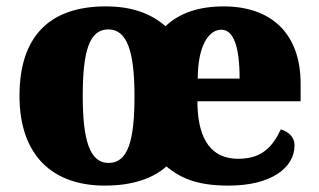

<svg xmlns="http://www.w3.org/2000/svg" viewBox="-20 -571 998 601"><path d="M308 10C392 10 457 -11 501 -50C549 -10 603 10 696 10C829 10 902 -46 902 -116C902 -142 884 -158 859 -166C834 -113 801 -74 726 -74C624 -74 598 -162 598 -254H921V-309C921 -468 827 -551 680 -551C602 -551 541 -530 498 -489C451 -530 391 -551 311 -551C137 -551 41 -459 41 -271C41 -83 146 10 308 10ZM320 -61C260 -61 239 -134 239 -271C239 -409 259 -479 319 -479C377 -479 401 -412 401 -270C401 -129 380 -61 320 -61ZM730 -325H599C599 -425 632 -478 673 -478C710 -478 730 -428 730 -325Z"/></svg>

Font: Noto Serif Malayalam Black
Style: Regular
Weight: 900
Designer: Indian type Foundry, Jelle Bosma, Monotype Design Team
Foundry: Monotype Imaging Inc.
Version: Version 2.104